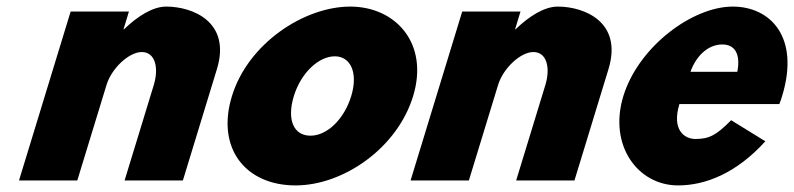

<svg xmlns="http://www.w3.org/2000/svg" viewBox="-20 -548 2411 583"><path d="M37.7 0H214.7L303.4 -290C318.9 -341 371.8 -390 410.5 -390C452 -390 462.6 -341 447 -290L358.3 0H535.3L638.6 -338C682.4 -481 565.7 -528 484.7 -528C443.9 -528 397.9 -499 356.5 -459H355L371.5 -513H194.5Z M684.2 -256C635.8 -98 725.3 15 877.5 15C1022.5 15 1186.1 -98 1234.4 -256C1283.3 -416 1181.5 -528 1043.5 -528C903.3 -528 733.1 -416 684.2 -256ZM872.2 -256C893.9 -327 947.8 -377 996.6 -377C1044.7 -377 1068.1 -327 1046.4 -256C1025 -186 973.2 -136 922.9 -136C870.5 -136 850.8 -186 872.2 -256Z M1226.7 0H1403.7L1492.4 -290C1507.9 -341 1560.8 -390 1599.5 -390C1641 -390 1651.6 -341 1636 -290L1547.3 0H1724.3L1827.6 -338C1871.4 -481 1754.7 -528 1673.7 -528C1632.9 -528 1586.9 -499 1545.5 -459H1544L1560.5 -513H1383.5Z M2346.4 -232C2349.3 -238 2352.6 -249 2354.8 -256C2409.8 -436 2318.9 -528 2204.9 -528C2082.2 -528 1918.6 -406 1872.7 -256C1827.2 -107 1916.2 15 2038.9 15C2122 15 2216.2 -22 2303.9 -119L2200.1 -183C2154.7 -137 2133.1 -126 2091.5 -126C2058.7 -126 2018.9 -153 2043 -232ZM2076.6 -330C2093.2 -377 2129 -413 2173.4 -413C2211.3 -413 2229.4 -384 2218.8 -330Z"/></svg>

Font: Hussar
Style: BdSuprConOblThree
Weight: 700
Foundry: Cannot Into Space Fonts
Version: Version 2.00